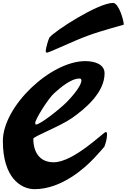

<svg xmlns="http://www.w3.org/2000/svg" viewBox="-20 -1268 885 1342"><path d="M507.3 -983.9C627.9 -1036.1 717.3 -1058.6 845.2 -1095.7C845.2 -1126 809.6 -1247.6 770.5 -1247.6C665 -1247.6 362.8 -1052.2 325.7 -1005.9C320.3 -999 299.8 -932.6 299.8 -910.6C299.8 -902.8 304.2 -899.9 310.1 -899.9C316.9 -899.9 430.7 -950.7 507.3 -983.9ZM231.9 -397.5C227.1 -397.5 226.1 -404.3 226.1 -409.2C226.1 -433.1 315.9 -578.1 358.9 -616.7C398.9 -652.8 475.1 -719.2 535.6 -719.2C545.4 -719.2 548.8 -714.4 548.8 -705.1C548.8 -668.5 487.3 -596.2 448.2 -556.2C397 -504.4 260.3 -397.5 231.9 -397.5ZM0 -282.2C0 -27.8 124 54.2 222.2 54.2C410.2 54.2 574.7 -94.7 639.2 -164.1C661.1 -187.5 708 -239.3 710.4 -244.6C721.7 -276.4 728 -300.3 728 -330.1C728 -339.4 725.6 -345.2 718.8 -345.2C705.1 -345.2 494.1 -133.8 355.5 -133.8C256.8 -133.8 212.9 -204.6 212.9 -298.8C212.9 -313.5 402.8 -386.2 483.9 -443.4C570.3 -504.4 710.9 -618.2 710.9 -755.4C710.9 -817.9 644 -840.8 575.7 -840.8C334 -840.8 0 -525.9 0 -282.2Z"/></svg>

Font: Bodega Script
Style: Medium
Weight: 500
Italic angle: 39.7°
Version: Version 001.000